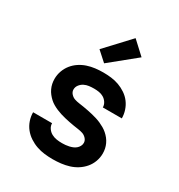

<svg xmlns="http://www.w3.org/2000/svg" viewBox="-186 -911 972 1043"><g transform="rotate(30 300.0 -389.5)"><path d="M298 8Q272 8 246.5 5Q221 2 196.5 -6.5Q172 -15 150 -29.5Q128 -44 112 -64Q96 -84 87.5 -109Q79 -134 79 -160H198Q198 -143 208 -128.5Q218 -114 233 -106Q248 -98 264.5 -95.5Q281 -93 298 -93Q309 -93 320 -94Q331 -95 342 -97.5Q353 -100 363 -104Q373 -108 381.5 -115Q390 -122 395.5 -132Q401 -142 401 -153Q401 -168 390 -180Q379 -192 365 -196.5Q351 -201 336 -203Q321 -205 306 -207.5Q291 -210 276 -213Q261 -216 246.5 -219.5Q232 -223 217.5 -227.5Q203 -232 189 -238Q175 -244 162 -251.5Q149 -259 138 -269Q127 -279 117.5 -291Q108 -303 101.5 -317Q95 -331 92 -345.5Q89 -360 89 -376Q89 -401 97.5 -425Q106 -449 121.5 -468.5Q137 -488 158 -502Q179 -516 203 -524Q227 -532 252 -535Q277 -538 302 -538Q327 -538 352 -535Q377 -532 400.5 -523.5Q424 -515 445.5 -500.5Q467 -486 482 -466Q497 -446 505 -421.5Q513 -397 513 -372H394Q394 -388 385 -402Q376 -416 362.5 -424Q349 -432 333.5 -434.5Q318 -437 302 -437Q286 -437 270.5 -435Q255 -433 241 -426Q227 -419 217 -406Q207 -393 207 -377Q207 -362 218 -350Q229 -338 243 -333.5Q257 -329 272 -327Q287 -325 302 -322.5Q317 -320 332 -317Q347 -314 361.5 -310.5Q376 -307 390.5 -302.5Q405 -298 418.5 -292Q432 -286 445 -278.5Q458 -271 469.5 -261Q481 -251 490.5 -239Q500 -227 506.5 -213Q513 -199 516 -184.5Q519 -170 519 -155Q519 -129 510 -104.5Q501 -80 484.5 -60.5Q468 -41 446 -27Q424 -13 399.5 -5.5Q375 2 349.5 5Q324 8 298 8ZM280 -583 220 -637 360 -787 440 -713Z"/></g></svg>

Font: Iosevka Curly Extended
Style: Bold
Weight: 700
Width: 7
Monospace: yes
Designer: Belleve Invis
Foundry: Belleve Invis
Version: Version 11.1.0; ttfautohint (v1.8.3)